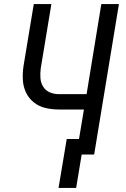

<svg xmlns="http://www.w3.org/2000/svg" viewBox="-20 -755 616 938"><path d="M352 163 379 0H440L561 -735H475L403 -295H268Q244 -295 223 -304Q202 -313 190.5 -332Q179 -351 177.5 -374Q176 -397 179 -421L231 -735H145L95 -433Q90 -400 91.5 -366.5Q93 -333 106.5 -304Q120 -275 145 -255Q170 -235 202 -227.5Q234 -220 268 -220H390L366 -76H306L266 163Z"/></svg>

Font: Iosevka Sparkle Oblique
Style: Regular
Weight: 400
Italic angle: -9°
Designer: Belleve Invis
Foundry: Belleve Invis
Version: Version 4.5.0; ttfautohint (v1.8.3)